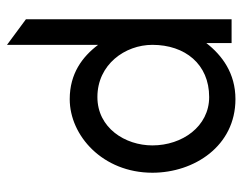

<svg xmlns="http://www.w3.org/2000/svg" viewBox="-92 -410 692 548"><g transform="rotate(90 254.0 -136.0)"><path d="M35 136 108 190V-70C142 -25 190 11 263 11C367 11 473 -83 473 -225C473 -344 397 -462 263 -462C189 -462 138 -424 103 -379V-451H35ZM108 -225C108 -318 163 -387 257 -387C341 -387 395 -310 395 -225C395 -147 345 -68 257 -68C164 -68 108 -147 108 -225Z"/></g></svg>

Font: Charger Pro
Style: Regular
Weight: 400
Designer: Jasper
Foundry: Cannot Into Space Fonts
Version: Version 1.09